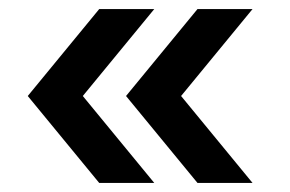

<svg xmlns="http://www.w3.org/2000/svg" viewBox="-20 -495 638 422"><path d="M41 -284 198 -475H319L162 -284L319 -93H198ZM257 -284 414 -475H535L378 -284L535 -93H414Z"/></svg>

Font: Zen Kaku Gothic New
Style: Bold
Weight: 700
Designer: Yoshimichi Ohira
Foundry: Positype
Version: Version 1.002